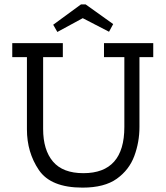

<svg xmlns="http://www.w3.org/2000/svg" viewBox="-20 -847 757 877"><path d="M497 -737 478 -702 358 -764 242 -701 223 -734 350 -827H371ZM680 -586H617V-267Q617 -198 593.5 -134.5Q570 -71 513.5 -30.5Q457 10 357 10Q212 10 157.5 -70.5Q103 -151 103 -256V-586H36V-650H267V-586H177V-258Q177 -162 222 -109Q267 -56 361 -56Q548 -56 548 -267V-586H455V-650H680Z"/></svg>

Font: Zilla Slab
Style: Regular
Weight: 400
Designer: Typotheque.com
Foundry: Typotheque type foundry
Version: Version 1.1; 2017; ttfautohint (v1.6)